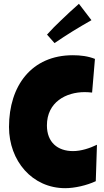

<svg xmlns="http://www.w3.org/2000/svg" viewBox="-20 -985 553 1019"><path d="M27.8 -311C27.8 -131.8 150.4 13.7 326.2 13.7C376.5 13.7 440.4 -1 488.3 -23.4L494.6 -216.8C455.6 -197.8 409.7 -183.1 367.7 -183.1C286.1 -183.1 229 -229.5 229 -319.3C229 -443.4 330.6 -496.1 429.7 -496.1C442.4 -496.1 455.6 -495.1 468.8 -493.7L483.9 -672.4C447.3 -687 407.2 -691.9 366.7 -691.9C147.9 -691.9 27.8 -530.3 27.8 -311ZM269.5 -756.3C333 -800.3 398.4 -839.8 465.3 -877.9L398.9 -964.8C366.7 -936.5 335 -907.2 303.2 -876.5C277.3 -852.1 252.4 -827.1 229.5 -801.3Z"/></svg>

Font: Luckiest Guy
Style: Regular
Weight: 400
Designer: Astigmatic (AOETI)
Foundry: Astigmatic (AOETI)
Version: Version 1.001